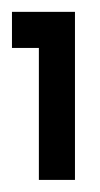

<svg xmlns="http://www.w3.org/2000/svg" viewBox="-27 -770 169 324"><path d="M99.5 -466.4H38.6V-689.1H-6.8V-750H99.5Z"/></svg>

Font: Spartan MB
Style: Bold
Weight: 700
Designer: Matt Bailey, Mirko Velimirovic
Foundry: Matt Bailey
Version: Version 1.005